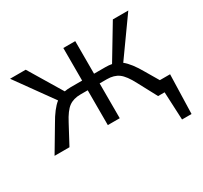

<svg xmlns="http://www.w3.org/2000/svg" viewBox="-121 -579 943 893"><g transform="rotate(-30 350.0 -132.0)"><path d="M623 -60H678L672 150H621L614 0H579L525 -101Q499 -151 474.5 -169Q450 -187 412 -187H373V0H309V-187H270Q232 -187 207.5 -169Q183 -151 157 -101L103 0H23L99 -128Q134 -190 166 -215L23 -414H107L214 -236Q230 -239 248 -239H309V-414H373V-239H434Q453 -239 468 -236L575 -414H658L516 -215Q548 -190 583 -128Z"/></g></svg>

Font: EauTestInfant
Style: Regular
Weight: 400
Designer: Christian Thalmann (Catharsis Fonts)
Version: Version 0.001;PS 000.001;hotconv 1.0.88;makeotf.lib2.5.64775